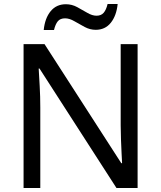

<svg xmlns="http://www.w3.org/2000/svg" viewBox="-20 -933 800 953"><path d="M663 0H558L176 -593H172Q174 -558 177 -506Q180 -454 180 -399V0H97V-714H201L582 -123H586Q585 -139 583.5 -171Q582 -203 580.5 -241Q579 -279 579 -311V-714H663ZM197 -784Q203 -843 231.5 -877.5Q260 -912 307 -912Q337 -912 363.5 -897.5Q390 -883 414 -869Q438 -855 459 -855Q482 -855 494.5 -869.5Q507 -884 514 -913H564Q558 -855 530 -820Q502 -785 455 -785Q427 -785 400.5 -799Q374 -813 349.5 -827.5Q325 -842 303 -842Q279 -842 267 -827.5Q255 -813 248 -784Z"/></svg>

Font: Noto Sans Tai Tham
Style: Regular
Weight: 400
Designer: Monotype Design Team 2013. Revised by David WIlliams 2020
Foundry: Monotype Imaging Inc.
Version: Version 2.002